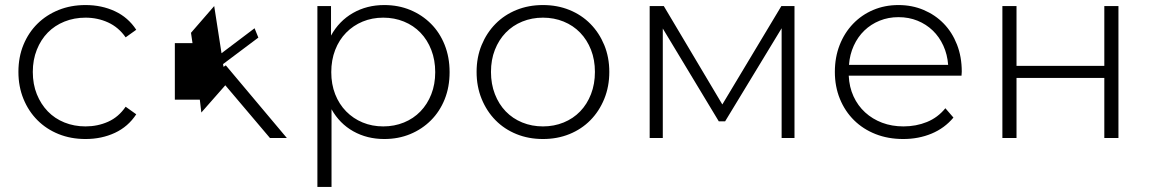

<svg xmlns="http://www.w3.org/2000/svg" viewBox="-20 -547 4558 761"><path d="M319 4Q261 4 212.5 -15.5Q164 -35 128.5 -70.5Q93 -106 73 -155Q53 -204 53 -262Q53 -321 73 -369.5Q93 -418 128.5 -453Q164 -488 212.5 -507.5Q261 -527 319 -527Q383 -527 435.5 -502.5Q488 -478 520 -429L478 -399Q450 -439 408.5 -458Q367 -477 319 -477Q274 -477 235.5 -461.5Q197 -446 169.5 -418Q142 -390 126 -350Q110 -310 110 -262Q110 -213 126 -173.5Q142 -134 169.5 -105.5Q197 -77 235.5 -61.5Q274 -46 319 -46Q367 -46 408.5 -64.5Q450 -83 478 -124L520 -94Q488 -45 435.5 -20.5Q383 4 319 4Z M866 -282 875 -288 1117 0H1050L873 -209L778 -101L772 -152H673V-376H743L737 -417L829 -523L858 -336L989 -435L1004 -398L864 -293Z M1499 -46Q1543 -46 1581 -61.5Q1619 -77 1646.5 -105.5Q1674 -134 1689.5 -173.5Q1705 -213 1705 -261Q1705 -309 1689.5 -349Q1674 -389 1646.5 -417.5Q1619 -446 1581 -461.5Q1543 -477 1499 -477Q1455 -477 1417.5 -461.5Q1380 -446 1352 -417.5Q1324 -389 1308.5 -349Q1293 -309 1293 -261Q1293 -213 1308.5 -173.5Q1324 -134 1352 -105.5Q1380 -77 1417.5 -61.5Q1455 -46 1499 -46ZM1294 194H1238V-523H1292V-406Q1324 -464 1379 -495.5Q1434 -527 1503 -527Q1559 -527 1606 -507.5Q1653 -488 1688 -453Q1723 -418 1742.5 -369Q1762 -320 1762 -261Q1762 -202 1742.5 -153.5Q1723 -105 1688 -70Q1653 -35 1606 -15.5Q1559 4 1503 4Q1435 4 1380.5 -26.5Q1326 -57 1294 -114Z M2132 4Q2075 4 2027 -15.5Q1979 -35 1944 -70.5Q1909 -106 1889 -155Q1869 -204 1869 -262Q1869 -320 1889 -368.5Q1909 -417 1944 -452.5Q1979 -488 2027 -507.5Q2075 -527 2132 -527Q2189 -527 2237 -507.5Q2285 -488 2320 -452.5Q2355 -417 2375 -368.5Q2395 -320 2395 -262Q2395 -204 2375 -155Q2355 -106 2320 -70.5Q2285 -35 2237 -15.5Q2189 4 2132 4ZM2132 -46Q2176 -46 2214 -61.5Q2252 -77 2279.5 -105.5Q2307 -134 2322.5 -174Q2338 -214 2338 -262Q2338 -310 2322.5 -349.5Q2307 -389 2279.5 -417.5Q2252 -446 2214 -461.5Q2176 -477 2132 -477Q2088 -477 2050 -461.5Q2012 -446 1984.5 -417.5Q1957 -389 1941.5 -349.5Q1926 -310 1926 -262Q1926 -214 1941.5 -174Q1957 -134 1984.5 -105.5Q2012 -77 2050 -61.5Q2088 -46 2132 -46Z M2607 0H2555V-523H2611L2843 -133L3077 -523H3129V0H3078V-435L2854 -66H2829L2607 -434Z M3738 -290Q3735 -331 3719 -366Q3703 -401 3677 -426Q3651 -451 3616.5 -465Q3582 -479 3541 -479Q3501 -479 3466.5 -465Q3432 -451 3406 -426Q3380 -401 3364 -366Q3348 -331 3345 -290ZM3560 4Q3500 4 3450.5 -15.5Q3401 -35 3365 -70.5Q3329 -106 3309 -155Q3289 -204 3289 -262Q3289 -320 3308 -368.5Q3327 -417 3361 -452.5Q3395 -488 3441 -507.5Q3487 -527 3541 -527Q3595 -527 3641 -507.5Q3687 -488 3720.5 -453.5Q3754 -419 3773 -370.5Q3792 -322 3792 -263Q3792 -259 3791.5 -255Q3791 -251 3791 -247H3344Q3346 -202 3363 -165Q3380 -128 3409 -101.5Q3438 -75 3476.5 -60.5Q3515 -46 3561 -46Q3611 -46 3654 -63.5Q3697 -81 3727 -118L3759 -81Q3724 -39 3672.5 -17.5Q3621 4 3560 4Z M3953 0V-523H4009V-286H4357V-523H4413V0H4357V-238H4009V0Z"/></svg>

Font: Montserrat-Alt1 Light
Style: Regular
Weight: 300
Designer: Differentunic
Foundry: Differentunic
Version: Version 7.222